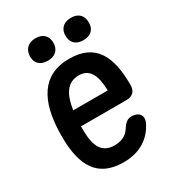

<svg xmlns="http://www.w3.org/2000/svg" viewBox="-199 -901 959 1060"><g transform="rotate(-30 280.5 -370.5)"><path d="M191 -647C249 -647 268 -683 268 -718C268 -759 244 -789 195 -789C139 -789 119 -753 118 -718C117 -677 142 -647 191 -647ZM50 -279C44 -92 87 48 276 48C375 48 450 3 489 -79C507 -118 486 -146 448 -150C413 -154 396 -138 376 -107C356 -75 323 -58 278 -58C181 -58 167 -143 169 -242H459C497 -242 520 -263 520 -302C521 -487 465 -598 298 -598C122 -598 56 -465 50 -279ZM176 -340C191 -441 228 -492 299 -492C372 -492 394 -429 396 -340ZM345 -718C344 -677 369 -647 418 -647C477 -647 495 -685 493 -718C494 -758 470 -789 421 -789C362 -789 344 -750 345 -718Z"/></g></svg>

Font: 寒蝉团圆体 Round
Style: Regular
Weight: 500
Designer: 寒蝉字型
Version: Version 2.700;Glyphs 3.1.1 (3135)